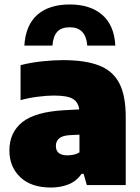

<svg xmlns="http://www.w3.org/2000/svg" viewBox="-20 -828 628 859"><path d="M208 11Q119 11 70.5 -35.5Q22 -82 22 -154.5Q22 -235.5 80.2 -281.8Q138.5 -328 269.5 -335L334.5 -338.5Q330 -372 305 -386.2Q280 -400.5 221.5 -400.5Q189.5 -400.5 148.8 -395.2Q108 -390 72 -380V-536.5Q116.5 -548 167.5 -553.5Q218.5 -559 262 -559Q361.5 -559 423.2 -535Q485 -511 513.8 -455.5Q542.5 -400 542.5 -305V0H368.5L354 -50.5H345Q322 -17 286.2 -3Q250.5 11 208 11ZM230 -175Q230 -133 281.5 -133Q294.5 -133 308.8 -135.8Q323 -138.5 335.5 -146V-225.5L293 -223.5Q259.5 -221.5 244.8 -209Q230 -196.5 230 -175ZM89 -624Q94.5 -715.5 147 -761.8Q199.5 -808 292.5 -808Q383.5 -808 437.2 -761.8Q491 -715.5 496 -624H370.5Q364 -706 292.5 -706Q255 -706 236.5 -686.2Q218 -666.5 214.5 -624Z"/></svg>

Font: Encode Sans Black
Style: Regular
Weight: 900
Designer: Multiple Designers
Foundry: Impallari Type
Version: Version 3.002; ttfautohint (v1.8.3) -l 8 -r 50 -G 200 -x 14 